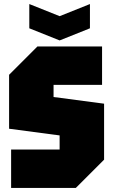

<svg xmlns="http://www.w3.org/2000/svg" viewBox="-20 -930 560 950"><path d="M35 0V-190H275V-260L25 -293V-560L165 -700H485V-510H245V-450L495 -417V-140L355 0ZM425 -910V-790L275 -730L125 -790V-910L275 -850Z"/></svg>

Font: Tektur Condensed Black
Style: Regular
Weight: 900
Width: 3
Designer: Adam Jagosz
Foundry: Adam Jagosz
Version: Version 1.005;gftools[0.9.30]